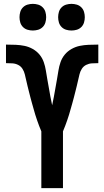

<svg xmlns="http://www.w3.org/2000/svg" viewBox="-20 -974 540 994"><path d="M194 0V-294Q188 -308 182.5 -322.5Q177 -337 172 -351.5Q167 -366 162.5 -380.5Q158 -395 154 -410Q150 -425 145.5 -440Q141 -455 137.5 -469.5Q134 -484 130 -499Q126 -514 122.5 -529Q119 -544 115.5 -559Q112 -574 108.5 -589Q105 -604 96.5 -617.5Q88 -631 74 -638Q60 -645 44.5 -646Q29 -647 14 -647H11V-743H16Q39 -743 62 -742Q85 -741 107 -736.5Q129 -732 149.5 -720.5Q170 -709 184.5 -691.5Q199 -674 206.5 -652.5Q214 -631 217.5 -608.5Q221 -586 225 -563.5Q229 -541 233 -518.5Q237 -496 241 -473.5Q245 -451 250 -429Q255 -451 259 -473.5Q263 -496 267 -518.5Q271 -541 275 -563.5Q279 -586 282.5 -608.5Q286 -631 293.5 -652.5Q301 -674 315.5 -691.5Q330 -709 350.5 -720.5Q371 -732 393 -736.5Q415 -741 438 -742Q461 -743 484 -743H489V-647H486Q471 -647 455.5 -646Q440 -645 426 -638Q412 -631 403.5 -617.5Q395 -604 391.5 -589Q388 -574 384.5 -559Q381 -544 377.5 -529Q374 -514 370 -499Q366 -484 362.5 -469.5Q359 -455 354.5 -440Q350 -425 346 -410Q342 -395 337.5 -380.5Q333 -366 328 -351.5Q323 -337 317.5 -322.5Q312 -308 306 -294V0ZM350 -816Q336 -816 322.5 -820Q309 -824 299 -834Q289 -844 285 -857.5Q281 -871 281 -885Q281 -899 285 -912.5Q289 -926 299 -936Q309 -946 322.5 -950Q336 -954 350 -954Q364 -954 377.5 -950Q391 -946 401 -936Q411 -926 415 -912.5Q419 -899 419 -885Q419 -871 415 -857.5Q411 -844 401 -834Q391 -824 377.5 -820Q364 -816 350 -816ZM150 -816Q136 -816 122.5 -820Q109 -824 99 -834Q89 -844 85 -857.5Q81 -871 81 -885Q81 -899 85 -912.5Q89 -926 99 -936Q109 -946 122.5 -950Q136 -954 150 -954Q164 -954 177.5 -950Q191 -946 201 -936Q211 -926 215 -912.5Q219 -899 219 -885Q219 -871 215 -857.5Q211 -844 201 -834Q191 -824 177.5 -820Q164 -816 150 -816Z"/></svg>

Font: Iosevka Algr
Style: Bold
Weight: 700
Monospace: yes
Designer: Belleve Invis
Foundry: Belleve Invis
Version: Version 26.0.2; ttfautohint (v1.8.3)